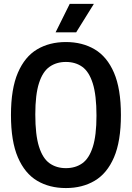

<svg xmlns="http://www.w3.org/2000/svg" viewBox="-20 -968 686 998"><path d="M322.5 9.5Q237 9.5 173 -28.5Q109 -66.5 73 -150Q37 -233.5 37 -370Q37 -506.5 73 -590Q109 -673.5 173 -711.5Q237 -749.5 322.5 -749.5Q408 -749.5 472.2 -711.5Q536.5 -673.5 572.5 -590Q608.5 -506.5 608.5 -370Q608.5 -233.5 572.5 -150Q536.5 -66.5 472.2 -28.5Q408 9.5 322.5 9.5ZM322.5 -94Q372 -94 407.5 -119Q443 -144 462.2 -203.8Q481.5 -263.5 481.5 -367Q481.5 -473.5 462.2 -534.5Q443 -595.5 407.5 -620.8Q372 -646 322.5 -646Q273.5 -646 237.8 -621Q202 -596 182.8 -536.2Q163.5 -476.5 163.5 -373Q163.5 -266.5 182.8 -205.5Q202 -144.5 237.8 -119.2Q273.5 -94 322.5 -94ZM269 -800 342.5 -948H468L376 -800Z"/></svg>

Font: Encode Sans SC Condensed SemiBold
Style: Regular
Weight: 600
Width: 3
Designer: Multiple Designers
Foundry: Impallari Type
Version: Version 3.002